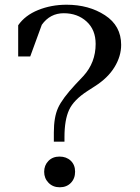

<svg xmlns="http://www.w3.org/2000/svg" viewBox="-20 -782 591 813"><path d="M57 -543V-675Q86 -717 141.5 -739.5Q197 -762 262 -762Q356 -762 424.5 -717.5Q493 -673 493 -592Q493 -544 465 -498Q437 -452 382 -417L351 -397Q292 -359 272.5 -316.5Q253 -274 253 -202V-182H208V-221Q208 -286 226 -325.5Q244 -365 299 -424L333 -460Q385 -517 385 -596Q385 -656 346.5 -691Q308 -726 250 -726Q192 -726 157 -677L108 -543ZM167 -54.5Q167 -82 185 -100.5Q203 -119 232 -119Q261 -119 279.5 -101.5Q298 -84 298 -55Q298 -26 280 -7.5Q262 11 233 11Q204 11 185.5 -8Q167 -27 167 -54.5Z"/></svg>

Font: Ledger
Style: Regular
Weight: 400
Designer: Denis Masharov
Foundry: Denis Masharov
Version: 1.001